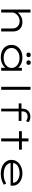

<svg xmlns="http://www.w3.org/2000/svg" viewBox="2005 -2791 796 4846"><g transform="rotate(90 2403.0 -368.0)"><path d="M221 0V-740H296V-368L266 -358Q279 -403 317.5 -443.5Q356 -484 412 -510Q468 -536 532 -536Q613 -536 666.5 -505Q720 -474 747 -422Q774 -370 774 -307V0H698V-294Q698 -345 673.5 -383.5Q649 -422 607 -444Q565 -466 512 -466Q466 -466 426 -448.5Q386 -431 357 -403.5Q328 -376 312 -343.5Q296 -311 296 -280V0H259Q239 0 229.5 0Q220 0 221 0Z M1431 10Q1332 10 1260.5 -24.5Q1189 -59 1151 -120.5Q1113 -182 1113 -261Q1113 -341 1154 -402.5Q1195 -464 1267 -500Q1339 -536 1432 -536Q1492 -536 1543 -520.5Q1594 -505 1632 -480.5Q1670 -456 1692.5 -427.5Q1715 -399 1717 -373L1689 -375L1692 -522H1766V0H1691V-148L1710 -156Q1708 -126 1684.5 -97Q1661 -68 1622.5 -43.5Q1584 -19 1534.5 -4.5Q1485 10 1431 10ZM1444 -62Q1517 -62 1573.5 -88Q1630 -114 1662.5 -159Q1695 -204 1695 -261Q1695 -318 1663 -363.5Q1631 -409 1574 -436Q1517 -463 1444 -463Q1370 -463 1313 -436Q1256 -409 1223.5 -363.5Q1191 -318 1191 -261Q1191 -205 1222 -159.5Q1253 -114 1310 -88Q1367 -62 1444 -62ZM1560 -637Q1533 -637 1518 -651.5Q1503 -666 1503 -691Q1503 -716 1518 -731Q1533 -746 1560 -746Q1587 -746 1602 -731.5Q1617 -717 1617 -691Q1617 -667 1602 -652Q1587 -637 1560 -637ZM1365 -636Q1337 -636 1322 -650.5Q1307 -665 1307 -691Q1307 -715 1322.5 -730.5Q1338 -746 1365 -746Q1392 -746 1407 -731.5Q1422 -717 1422 -691Q1422 -667 1406.5 -651.5Q1391 -636 1365 -636Z M2171 0V-740H2246V0Z M2723 0V-543Q2723 -600 2747.5 -643Q2772 -686 2817 -711.5Q2862 -737 2922 -737Q2970 -737 3006.5 -723.5Q3043 -710 3062 -694L3037 -627Q3016 -644 2985.5 -655.5Q2955 -667 2926 -667Q2877 -667 2847.5 -649.5Q2818 -632 2805 -603.5Q2792 -575 2792 -543V0H2760Q2752 0 2743.5 0Q2735 0 2723 0ZM2590 -442V-512H3032V-442Z M3473 0V-689H3549V0ZM3292 -450V-522H3757V-450Z M4366 10Q4263 10 4183 -24.5Q4103 -59 4059 -120Q4015 -181 4015 -259Q4015 -323 4042 -373.5Q4069 -424 4116 -460.5Q4163 -497 4224.5 -516.5Q4286 -536 4354 -536Q4421 -536 4479 -517.5Q4537 -499 4579.5 -465.5Q4622 -432 4645.5 -385.5Q4669 -339 4667 -282L4666 -237H4084L4073 -300H4609L4592 -293L4591 -317Q4588 -355 4557 -388.5Q4526 -422 4473.5 -443Q4421 -464 4354 -464Q4284 -464 4224 -444Q4164 -424 4128 -380.5Q4092 -337 4092 -264Q4092 -203 4127.5 -158Q4163 -113 4228.5 -88Q4294 -63 4382 -63Q4460 -63 4514 -82Q4568 -101 4611 -126L4643 -67Q4611 -47 4569 -29Q4527 -11 4476 -0.5Q4425 10 4366 10Z"/></g></svg>

Font: Lexend Zetta Light
Style: Regular
Weight: 300
Designer: Bonnie Shaver-Troup, Thomas Jockin
Foundry: Lexend
Version: Version 1.007